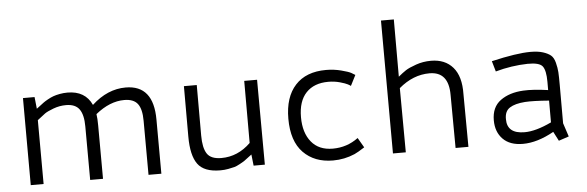

<svg xmlns="http://www.w3.org/2000/svg" viewBox="-49 -904 3275 1072"><g transform="rotate(-5 1589.0 -367.5)"><path d="M157 0H85L84 -488H149L156 -422Q159 -424 174 -435.5Q189 -447 197 -453Q205 -459 222 -468.5Q239 -478 254 -483.5Q269 -489 290.5 -493Q312 -497 334 -497Q433 -497 470 -416Q558 -497 660 -497Q816 -497 816 -303L817 0H745L744 -303Q744 -368 721.5 -398Q699 -428 646 -428Q565 -428 485 -363Q489 -338 489 -300L490 0H418L417 -300Q417 -365 394.5 -396.5Q372 -428 320 -428Q283 -428 248.5 -415Q214 -402 200 -392Q186 -382 156 -358Z M1397 0H1334L1327 -63Q1325 -62 1306.5 -47.5Q1288 -33 1282.5 -29.5Q1277 -26 1258 -15.5Q1239 -5 1226 -1.5Q1213 2 1191.5 6Q1170 10 1147 10Q1056 10 1020.5 -39Q985 -88 985 -193V-476H1057V-193Q1057 -124 1078.5 -91Q1100 -58 1159 -58Q1251 -58 1323 -128V-476H1395Z M1944 -455 1914 -396Q1911 -399 1898 -406Q1885 -413 1854.5 -421.5Q1824 -430 1790 -430Q1710 -430 1665.5 -383Q1621 -336 1621 -246Q1621 -159 1663 -107.5Q1705 -56 1783 -56Q1863 -56 1926 -103L1958 -48Q1921 -24 1901 -15Q1843 10 1779 10Q1675 10 1612.5 -54Q1550 -118 1550 -244Q1550 -365 1610.5 -431Q1671 -497 1783 -497Q1827 -497 1867.5 -486.5Q1908 -476 1922.5 -468Q1937 -460 1944 -455Z M2115 0 2113 -745H2185V-424Q2209 -444 2228 -456.5Q2247 -469 2287 -483Q2327 -497 2371 -497Q2450 -497 2494 -446Q2538 -395 2536 -296L2538 0H2466L2464 -298Q2464 -428 2357 -428Q2265 -428 2185 -360L2187 0Z M2727 -406 2710 -465Q2852 -498 2929 -498Q2971 -498 2999 -489Q3027 -480 3042.5 -467Q3058 -454 3065.5 -425Q3073 -396 3074.5 -371.5Q3076 -347 3076 -300V-85L3101 -9L3044 10L3017 -42Q2924 10 2843 10Q2770 10 2731 -30Q2692 -70 2692 -135Q2692 -209 2742 -245.5Q2792 -282 2870 -286Q2924 -289 3009 -277V-324Q3009 -386 2991.5 -410Q2974 -434 2907 -433Q2817 -431 2727 -406ZM2858 -54Q2921 -54 3009 -96V-218Q2920 -225 2874 -222Q2818 -218 2788.5 -199Q2759 -180 2760 -135Q2760 -54 2858 -54Z"/></g></svg>

Font: Biancoenero Regular
Style: Regular
Weight: 400
Designer: Riccardo Lorusso, Umberto Mischi
Foundry: Biancoenero Edizioni
Version: Version 0.000